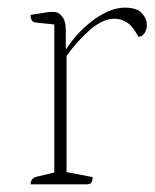

<svg xmlns="http://www.w3.org/2000/svg" viewBox="-20 -482 404 502"><path d="M60 0Q60 -16 76 -20L122 -31V-418L74 -423Q60 -424 60 -443Q89 -448 100.5 -449.5Q112 -451 119 -451Q133 -451 142.5 -439Q152 -427 152 -404V-355H154Q185 -402 227.5 -432Q270 -462 306 -462Q338 -462 351 -447.5Q364 -433 364 -417Q364 -405 358 -395.5Q352 -386 342 -386Q326 -415 311 -424Q296 -433 279 -433Q249 -433 216 -404.5Q183 -376 154 -336V-32L222 -19Q222 -9 219 -4.5Q216 0 205 0Z"/></svg>

Font: Petrona Thin
Style: Regular
Weight: 100
Designer: Ringo R. Seeber
Foundry: Ringo R. Seeber
Version: Version 2.001; ttfautohint (v1.8.3)